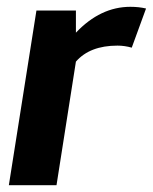

<svg xmlns="http://www.w3.org/2000/svg" viewBox="-20 -544 449 564"><path d="M325 -410Q244 -410 203 -363L146 0H6L87 -513H203V-448Q275 -524 363 -524Q388 -524 409 -519L367 -404Q346 -410 325 -410Z"/></svg>

Font: Rambla
Style: Bold Italic
Weight: 700
Italic angle: -12°
Designer: Martin Sommaruga
Foundry: Martin Sommaruga
Version: Version 1.001